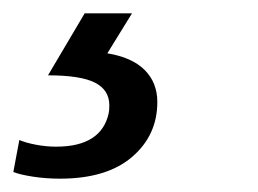

<svg xmlns="http://www.w3.org/2000/svg" viewBox="-70 -20 387 288"><path d="M-50 238 -41 190Q-32 194 -16.5 197Q-1 200 14 200Q82 200 93 150Q94 146 94 138Q94 115 72.5 104Q51 93 2 93L57 0H128L91 60Q128 66 147 85Q166 104 166 133Q166 183 128 215.5Q90 248 20 248Q-1 248 -20.5 245Q-40 242 -50 238Z"/></svg>

Font: Prompt Light
Style: Italic
Weight: 300
Italic angle: -12°
Designer: Katatrad Team
Foundry: CadsonDemak
Version: Version 1.000